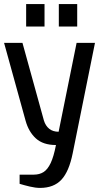

<svg xmlns="http://www.w3.org/2000/svg" viewBox="-20 -910 505 940"><path d="M176 10Q154 10 126.5 3.5Q99 -3 76 -10V-55H146Q173 -55 193 -67.5Q213 -80 228 -111.5Q243 -143 254 -200Q191 -200 155.5 -232.5Q120 -265 105 -320L0 -700H90L195 -320Q203 -294 221 -279.5Q239 -265 267 -265L355 -700H445L336 -160Q318 -70 280.5 -30Q243 10 176 10ZM268 -780V-890H358V-780ZM108 -780V-890H198V-780Z"/></svg>

Font: Cuprum
Style: Regular
Weight: 400
Designer: Jovanny Lemonad
Foundry: Jovanny Lemonad
Version: Version 3.000